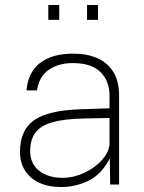

<svg xmlns="http://www.w3.org/2000/svg" viewBox="-20 -743 580 773"><path d="M226.5 10Q175.5 10 138.2 -7.2Q101 -24.5 80.8 -56.2Q60.5 -88 60.5 -132Q60.5 -219 116.8 -258.8Q173 -298.5 301.5 -303L421 -307V-357Q421 -416.5 384.8 -452.8Q348.5 -489 273 -489Q215.5 -489 176.5 -462.2Q137.5 -435.5 129 -379H87Q90 -423.5 111.2 -456.8Q132.5 -490 173.5 -508.5Q214.5 -527 275 -527Q330.5 -527 372 -508.8Q413.5 -490.5 436.5 -453Q459.5 -415.5 459.5 -358V0H423.5L422 -105Q388.5 -40.5 336 -15.2Q283.5 10 226.5 10ZM233 -27Q265.5 -27 298.5 -38.8Q331.5 -50.5 359.2 -70.8Q387 -91 404 -116Q421 -141 421 -167V-268L320.5 -266Q238 -264.5 190.2 -250.5Q142.5 -236.5 122 -208.2Q101.5 -180 101.5 -135Q101.5 -84 137.5 -55.5Q173.5 -27 233 -27ZM330.5 -663V-723H374.5V-663ZM174.5 -663V-723H218.5V-663Z"/></svg>

Font: Public Sans Thin Thin
Style: Regular
Weight: 250
Version: Version 2.001